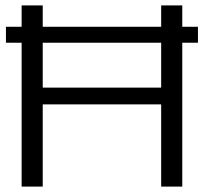

<svg xmlns="http://www.w3.org/2000/svg" viewBox="-20 -690 754 710"><path d="M60 -670V-591H2V-532H60V0H138V-304H576V0H654V-532H712V-591H654V-670H576V-591H138V-670ZM138 -366V-532H576V-366Z"/></svg>

Font: LT Wave Light
Style: Regular
Weight: 300
Designer: Daniel Lyons
Version: Version 2.5 (Glyphs App)